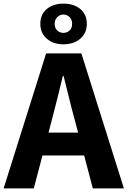

<svg xmlns="http://www.w3.org/2000/svg" viewBox="-26 -1037 702 1057"><path d="M-6 0 228 -743H422L656 0H485L385 -379Q369 -436 354 -498.5Q339 -561 324 -619H320Q306 -560 290.5 -498Q275 -436 260 -379L160 0ZM146 -181V-307H502V-181ZM323 -793Q267 -793 231.5 -824Q196 -855 196 -906Q196 -958 231.5 -987.5Q267 -1017 323 -1017Q380 -1017 416 -987.5Q452 -958 452 -906Q452 -855 416 -824Q380 -793 323 -793ZM323 -856Q343 -856 357 -869Q371 -882 371 -906Q371 -929 357 -943Q343 -957 323 -957Q304 -957 289.5 -943Q275 -929 275 -906Q275 -882 289.5 -869Q304 -856 323 -856Z"/></svg>

Font: Noto Sans JP ExtraBold
Style: Regular
Weight: 800
Designer: Ryoko NISHIZUKA  (kana, bopomofo & ideographs); Paul D. Hunt (Latin, Greek & Cyrillic); Sandoll Communications , Soo-you
Foundry: Adobe
Version: Version 2.004-H2;hotconv 1.0.118;makeotfexe 2.5.65603